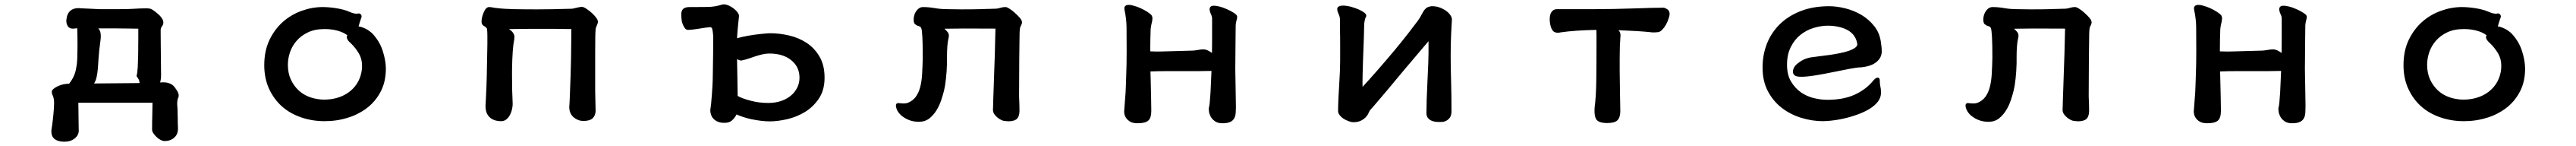

<svg xmlns="http://www.w3.org/2000/svg" viewBox="-20 -509 12040 681"><path d="M340.8 -377.4Q333.5 -377 324.2 -375.5Q321.8 -375.5 319.3 -375.5Q308.1 -375.5 300.3 -382.8Q296.4 -386.7 293.5 -393.6Q290 -401.9 290 -409.9Q290 -418 291.5 -423.8Q293.9 -445.3 308.1 -458.3Q322.3 -471.2 347.7 -471.2Q349.6 -471.2 359.9 -470.2Q376.5 -469.2 392.6 -468.8Q408.7 -468.3 423.1 -467.3Q437.5 -466.3 443.4 -466.3H539.1Q581.1 -466.3 601.1 -467.8Q635.7 -470.2 665 -470.2Q672.4 -470.2 683.1 -468.3Q694.3 -464.4 713.4 -448.2Q720.2 -442.9 725.8 -437.3Q731.4 -431.6 736.3 -424.3Q743.7 -413.6 743.7 -404.1Q743.7 -394.5 736.3 -384.8Q731 -377.9 731 -367.2Q731 -333 731.4 -306.6Q731.9 -280.3 731.9 -256.8Q731.9 -233.4 732.4 -210.4Q732.9 -187.5 732.9 -158.2Q732.9 -139.6 728.5 -124.5L744.1 -125Q764.6 -125 780.8 -116.2Q791 -110.4 798.3 -99.6Q800.3 -96.7 803 -93Q805.7 -89.4 806.6 -87.4Q809.6 -83.5 812 -77.6Q815.4 -70.3 815.4 -63Q815.4 -55.7 811.5 -50.3Q808.1 -36.6 808.1 -24.9Q808.1 -21 809.1 -11.2Q810.1 -1.5 810.1 10Q810.1 21.5 810.5 32.2Q811 43 811 49.8Q811 56.6 811 58.6Q811 60.5 811 62.7Q811 64.9 811 66.9Q811.5 71.3 811.5 75.7Q812 85 812 90.8Q812 117.7 794.2 133.3Q776.4 148.9 749 148.9Q740.7 148.9 730.5 143.6Q711.4 133.3 697.8 113.8Q690.9 104 690.9 96.7Q690.9 55.7 691.9 27.1Q692.9 -1.5 692.9 -29.8H346.2Q346.2 -17.6 346.7 2Q347.2 21.5 347.2 42.5Q347.2 63.5 347.7 80.1Q348.1 96.7 348.1 100.6Q348.1 121.6 328.6 137.2Q309.6 151.9 282.2 151.9Q247.6 151.9 231.4 136.2Q220.2 124.5 220.2 105Q220.2 101.1 220.2 98.6Q228 51.8 231.9 -3.9Q232.9 -17.6 232.9 -28.3Q232.9 -47.4 228 -59.6Q225.6 -65.4 223.9 -70.3Q222.2 -75.2 222.2 -79.3Q222.2 -83.5 222.7 -85Q223.1 -86.4 223.6 -87.4Q230 -96.7 248.5 -106Q272.9 -118.2 303.2 -118.7Q320.8 -141.1 329.1 -164.1Q335.4 -182.1 338.9 -207.5Q342.3 -232.9 342.3 -294.9Q342.3 -356.9 340.8 -377.4ZM439.5 -376.5Q451.2 -365.7 451.2 -341.3Q451.2 -331.5 449.7 -320.3Q442.9 -272 440.9 -239.7Q439 -207.5 437.7 -192.9Q436.5 -178.2 435.5 -171.4Q432.1 -147 426.8 -133.3Q423.8 -126.5 419.9 -119.6Q438 -119.6 465.1 -120.1Q492.2 -120.6 524.4 -120.6Q556.6 -120.6 584.7 -121.1Q612.8 -121.6 632.8 -121.6L629.9 -135.7Q626 -143.1 623.8 -146.2Q621.6 -149.4 618.2 -154.3L618.7 -156.7Q622.6 -169.9 624 -198.2Q626.5 -246.1 626.5 -325.7V-375.5H610.4Q593.8 -375.5 572.3 -376Q550.8 -376.5 527.8 -376.5H447.8Q443.4 -376.5 439.5 -376.5Z M1670.4 -431.6V-430.7Q1668 -423.3 1664.1 -412.1Q1660.2 -400.9 1656.2 -385.7Q1673.8 -383.8 1697.3 -370.6Q1703.6 -366.7 1709.5 -362.1Q1715.3 -357.4 1717.8 -355.5Q1753.9 -318.4 1768.8 -272.5Q1783.7 -226.6 1783.7 -188.5Q1783.7 -129.4 1760.7 -84Q1726.6 -16.6 1656.2 19.5Q1633.8 31.7 1607.4 39.6Q1555.7 56.2 1497.6 56.2Q1439.5 56.2 1388.2 38.6Q1283.2 2.9 1237.8 -94.7Q1215.3 -143.6 1215.3 -205.1Q1215.3 -272 1239.7 -322.8Q1264.2 -373.5 1303 -407.5Q1341.8 -441.4 1390.6 -458.7Q1439.5 -476.1 1488.3 -476.1Q1517.1 -476.1 1551.8 -470.7Q1587.9 -464.8 1610.4 -455.1Q1627.4 -447.8 1635.7 -446.3Q1644 -444.8 1647.5 -444.8L1650.9 -445.3Q1652.8 -446.3 1655.8 -446.3Q1660.6 -446.3 1662.6 -445.1Q1664.6 -443.8 1665.8 -442.6Q1667 -441.4 1668 -440.2Q1668.9 -439 1669.4 -437.5Q1670.4 -434.6 1670.4 -431.6ZM1601.1 -335.9Q1601.1 -340.3 1603.5 -344.7Q1585.4 -358.4 1557.6 -366Q1529.8 -373.5 1498 -373.5Q1452.1 -373.5 1420.2 -358.4Q1388.2 -343.3 1366.9 -319.1Q1345.7 -294.9 1335.7 -265.6Q1325.7 -236.3 1325.7 -207Q1325.7 -168 1339.4 -138.4Q1353 -108.9 1376 -87.4Q1410.6 -55.7 1461.9 -47.4Q1478 -44.4 1493.7 -44.4Q1509.3 -44.4 1522.2 -45.9Q1535.2 -47.4 1547.1 -50.3Q1559.1 -53.2 1570.3 -57.4Q1581.5 -61.5 1591.3 -66.9Q1612.3 -78.1 1628.4 -94.2Q1649.4 -114.7 1660.9 -142.8Q1672.4 -170.9 1672.4 -202.1Q1672.4 -234.9 1657.2 -260.3Q1641.1 -286.6 1623 -304.2Q1621.1 -306.6 1616.7 -310.1L1612.8 -314Q1603 -323.7 1601.1 -333.5Q1601.1 -335 1601.1 -335.9Z M2304.2 -471.2Q2335.4 -467.3 2381.6 -466.3Q2427.7 -465.3 2492.2 -465.3Q2556.6 -465.3 2653.3 -468.3Q2655.8 -468.3 2659.7 -469.2Q2666.5 -471.2 2680.7 -474.1Q2694.8 -477.1 2699.2 -477.1Q2707.5 -477.1 2720.2 -468.8Q2749 -449.7 2765.6 -428.2Q2774.9 -416 2774.9 -408Q2774.9 -399.9 2769.5 -389.2Q2764.2 -378.4 2764.2 -370.1V-369.6Q2762.2 -356 2762.2 -267.6V-85.9Q2762.2 -64.9 2763.2 -36.1Q2764.2 0.5 2764.2 6.8Q2764.2 28.8 2751 42Q2737.8 55.2 2707 55.2Q2682.6 55.2 2662.1 38.6Q2641.1 21 2641.1 -9.8V-10.3Q2642.6 -25.4 2644.3 -75.7Q2646 -126 2647.5 -163.6Q2648.9 -201.2 2649.4 -238.8Q2650.9 -346.7 2650.9 -373.5H2640.6Q2627.9 -373.5 2608.4 -374Q2588.9 -374.5 2564.9 -374.5H2463.4Q2437.5 -374.5 2414.6 -374Q2391.6 -373.5 2373 -373.5H2359.4Q2368.7 -366.7 2373.5 -361.8Q2378.4 -356.9 2381.6 -350.3Q2384.8 -343.8 2384.8 -335.9Q2384.8 -332 2383.8 -325.2Q2375 -284.2 2373.5 -183.1Q2373.5 -174.3 2373.5 -152.3Q2373.5 -83 2376 -39.6Q2376.5 -30.3 2376.5 -22.7Q2376.5 -15.1 2374 -2Q2371.6 11.2 2365.2 24.4Q2358.9 37.6 2348.6 46.4Q2337.9 56.2 2323.2 56.2Q2287.1 56.2 2267.6 36.6Q2249.5 18.6 2249.5 -14.6Q2249.5 -15.1 2252 -62.3Q2254.4 -109.4 2255.4 -152.8Q2258.3 -280.3 2258.3 -303.7V-341.3Q2258.3 -362.8 2256.3 -375Q2251 -383.8 2243.2 -387.2Q2231 -393.1 2231 -408.2Q2231 -426.3 2240.2 -449.2Q2251 -476.1 2266.6 -476.1Q2272.9 -476.1 2282 -474.4Q2291 -472.7 2294.4 -472.2Q2301.3 -471.2 2303.7 -471.2Z M3312 -156.2Q3314 -261.7 3314 -339.8Q3313 -356 3310.1 -371.1Q3309.1 -377 3306.4 -379.6Q3303.7 -382.3 3299.3 -382.3Q3278.8 -380.4 3260 -377.2Q3241.2 -374 3236.3 -373.5Q3209.5 -369.6 3196.3 -369.6Q3187.5 -369.6 3181.6 -377.4Q3176.8 -383.8 3172.6 -393.3Q3168.5 -402.8 3167 -411.1Q3164.6 -426.3 3164.6 -441.4Q3164.6 -465.8 3182.1 -472.7Q3190.4 -476.1 3201.2 -476.1H3222.7Q3252.9 -476.1 3288.6 -476.6Q3323.2 -477.1 3354 -487.3Q3358.4 -488.8 3364.7 -488.8Q3371.1 -488.8 3380.9 -485.4Q3402.3 -477.5 3419.4 -460.9Q3434.6 -445.8 3434.6 -434.6Q3427.7 -370.1 3426.8 -354.2Q3425.8 -338.4 3425.3 -330.6Q3471.7 -343.8 3536.6 -350.6Q3559.1 -353 3578.6 -354H3579.1Q3623.5 -354 3668.7 -343.5Q3713.9 -333 3750.5 -309.1Q3787.1 -285.2 3810.5 -245.6Q3834.5 -205.6 3834.5 -146.5Q3834.5 -88.4 3807.6 -48.8Q3781.2 -9.8 3742.2 13.7Q3703.1 37.1 3658.9 47.1Q3614.7 57.1 3578.1 57.1Q3541 57.1 3491.7 46.9Q3455.6 39.1 3422.9 24.9Q3417.5 36.6 3406.2 48.3Q3392.1 64 3367.2 64Q3346.2 64 3333 57.6Q3307.6 45.4 3301.8 19Q3300.3 12.2 3300.3 6.3Q3300.3 0 3301.8 -6.8Q3303.2 -13.7 3304.2 -25.9Q3312 -112.8 3312 -156.2ZM3576.2 -259.3Q3559.1 -259.3 3543.5 -255.4Q3526.9 -251.5 3511 -246.3Q3495.1 -241.2 3482.9 -236.8Q3463.4 -230 3447.3 -227.1Q3445.8 -226.6 3444.6 -226.6Q3443.4 -226.6 3441.4 -227.1Q3437.5 -227.5 3432.9 -229.5Q3428.2 -231.4 3425.3 -233.4Q3425.3 -230.5 3426.8 -155.8Q3428.2 -81.1 3428.2 -61.5Q3449.7 -49.3 3489.3 -39.1Q3528.8 -28.8 3570.3 -28.8Q3603.5 -28.8 3630.4 -37.6Q3663.6 -48.8 3685.1 -70.3Q3698.2 -83.5 3706.5 -100.1Q3717.3 -121.6 3717.3 -146.5Q3717.3 -196.8 3679 -228Q3640.6 -259.3 3576.2 -259.3Z M4633.3 -375.5 4485.4 -376Q4440.9 -376 4395 -375Q4402.8 -367.7 4408.2 -361.3Q4415.5 -353.5 4415.5 -342.3Q4415.5 -336.4 4413.6 -329.6Q4406.7 -300.8 4406.7 -241.7V-214.8Q4405.8 -176.3 4401.9 -141.4Q4397.9 -106.4 4393.1 -87.4Q4388.2 -66.9 4379.6 -41.5Q4371.1 -16.1 4357.4 5.9Q4343.8 27.8 4324.2 43.5Q4303.7 59.1 4275.4 59.1Q4236.8 59.1 4206.1 39.1Q4174.8 19 4168.5 -10.7Q4168 -14.2 4168 -16.1Q4168 -24.4 4173.3 -26.9Q4176.3 -28.3 4179.9 -28.3Q4183.6 -28.3 4188.5 -27.3Q4197.8 -26.4 4203.6 -26.4Q4214.4 -26.4 4223.6 -29.3Q4246.6 -38.6 4260.5 -57.1Q4274.4 -75.7 4281.5 -102.8Q4288.6 -129.9 4290.5 -164.6Q4292.5 -199.2 4293.5 -240.2Q4293.5 -363.8 4286.1 -378.4Q4284.2 -382.8 4281.2 -384.3Q4277.3 -386.7 4272.9 -387.7Q4265.1 -389.6 4255.4 -397.9Q4251 -406.2 4251 -417.5Q4251 -431.2 4256.3 -444.8Q4261.2 -457 4271.2 -466.6Q4281.2 -476.1 4294.4 -476.1Q4320.8 -476.1 4349.1 -471.2Q4377.4 -466.3 4406.2 -466.3Q4439.5 -465.3 4474.1 -465.3Q4508.8 -465.3 4527.6 -465.6Q4546.4 -465.8 4552.2 -466.1Q4558.1 -466.3 4563.7 -466.3Q4569.3 -466.3 4574.7 -466.8Q4585.9 -466.8 4603 -467.5Q4620.1 -468.3 4627.7 -468.3Q4635.3 -468.3 4636.7 -468.5Q4638.2 -468.8 4640.1 -469Q4642.1 -469.2 4644.5 -469.7Q4648.9 -470.7 4653.1 -471.7Q4657.2 -472.7 4659.9 -473.4Q4662.6 -474.1 4665.3 -474.6Q4668 -475.1 4670.4 -475.6Q4675.3 -476.1 4679.7 -476.1Q4684.1 -476.1 4689 -473.9Q4693.8 -471.7 4703.1 -465.6Q4712.4 -459.5 4721.7 -451.2Q4737.3 -437.5 4747.3 -425.8Q4757.3 -414.1 4757.3 -405.3Q4757.3 -399.9 4755.4 -395.5Q4753.4 -391.1 4752 -388.2Q4747.6 -380.4 4747.6 -374V-373Q4746.6 -370.1 4746.1 -353.5Q4745.6 -330.6 4744.6 -238Q4743.7 -145.5 4743.7 -59.6Q4745.6 -20.5 4745.6 6.3Q4745.6 41.5 4725.6 50.8Q4712.9 56.6 4695.3 56.6Q4686.5 56.6 4677.2 55.2Q4663.6 55.2 4643.6 40Q4634.8 33.2 4628.2 23.7Q4621.6 14.2 4621.6 3.9Q4621.6 1 4622.3 -16.4Q4623 -33.7 4623 -43.5Q4624 -63.5 4624.8 -94.7Q4625.5 -126 4627 -160.2Q4629.4 -216.8 4630.4 -258.3Q4633.3 -364.7 4633.3 -375.5Z M5755.4 -304.2 5754.4 -185.5Q5754.4 -169.4 5755.9 -99.4Q5757.3 -29.3 5757.3 -13.2Q5757.3 2.9 5756.3 17.6Q5754.9 39.6 5743.2 51.3Q5737.8 56.6 5730 60.1Q5716.8 65.9 5694.3 65.9Q5673.3 65.9 5660.2 57.1Q5640.1 43.9 5633.8 21.5Q5632.3 17.6 5631.3 10Q5630.4 2.4 5630.4 -2.9V-3.9Q5633.3 -13.7 5634.8 -28.8Q5639.2 -73.2 5641.1 -132.3Q5642.1 -157.2 5643.1 -178.2Q5611.3 -177.2 5576.2 -177.2H5428.2Q5395 -177.2 5357.9 -175.8Q5357.9 -156.2 5358.9 -138.2Q5359.9 -108.4 5360.8 -57.6Q5361.8 -6.8 5361.8 7.8Q5361.8 41.5 5347.4 53.7Q5333 65.9 5297.9 65.9Q5276.9 65.9 5264.2 59.1Q5251 51.3 5244.1 41.5Q5234.9 27.8 5234.9 10.7Q5234.9 4.4 5235.8 -1Q5240.7 -61.5 5241.7 -79.6Q5242.7 -97.7 5243.2 -116.7Q5243.7 -135.7 5244.6 -158.7Q5246.6 -204.6 5246.6 -273.2Q5246.6 -341.8 5246.1 -381.8Q5245.6 -421.4 5236.8 -461.9Q5235.8 -465.8 5235.8 -469.2Q5235.8 -480 5244.1 -483.9Q5249.5 -486.3 5255.9 -486.3Q5262.2 -486.3 5267.3 -485.4Q5272.5 -484.4 5277.3 -482.9Q5310.1 -474.6 5342.8 -454.1Q5359.4 -443.4 5364.3 -436Q5365.2 -434.1 5365.7 -431.6Q5367.2 -427.2 5367.2 -424.1Q5367.2 -420.9 5366.7 -418.5Q5366.7 -413.1 5363.8 -401.9Q5360.8 -390.6 5358.9 -374.5Q5356.9 -327.6 5356.9 -269.5Q5374.5 -268.6 5389.2 -268.6Q5399.9 -268.6 5413.1 -269L5552.7 -272.9Q5563 -272.9 5579.1 -275.9Q5595.2 -278.8 5604.7 -278.8Q5614.3 -278.8 5623.5 -274.9Q5630.9 -272 5645.5 -262.2Q5646 -293 5646 -328.6V-422.9Q5646 -432.1 5641.1 -441.7Q5636.2 -451.2 5634.3 -463.4Q5634.3 -464.4 5634.3 -465.3Q5634.3 -472.7 5638.7 -477.5Q5642.1 -480.5 5646 -481.4Q5649.9 -482.4 5652.8 -482.4Q5655.8 -482.4 5661.6 -481.9Q5667.5 -481.4 5678 -479Q5688.5 -476.6 5698 -473.1Q5707.5 -469.7 5714.8 -466.3Q5729.5 -460 5741.7 -452.6Q5753.9 -445.3 5758.5 -440.7Q5763.2 -436 5763.2 -431.6Q5763.2 -423.8 5760.3 -414.1Q5757.3 -404.3 5756.3 -391.6Q5756.3 -379.4 5755.9 -356.2Q5755.4 -333 5755.4 -304.2Z M6669.9 -480Q6671.9 -480 6674.8 -480Q6677.7 -480 6681.2 -480Q6684.6 -480 6689 -479Q6698.2 -478 6704.6 -475.8Q6710.9 -473.6 6714.4 -472.2Q6717.8 -470.7 6720.9 -469.2Q6724.1 -467.8 6727.1 -466.3Q6748.5 -455.1 6759.8 -438.5Q6767.1 -427.7 6767.1 -418Q6767.1 -417 6766.6 -409.9Q6766.1 -402.8 6765.1 -384.8Q6764.2 -366.7 6763.2 -345.2Q6759.3 -259.3 6763.2 -130.4Q6765.1 -66.4 6765.1 11.7V12.2Q6764.2 30.3 6757.3 39.6Q6750.5 48.8 6741.2 54Q6731.9 59.1 6722.9 59.6Q6713.9 60.1 6708 60.1Q6673.3 60.1 6658.2 44.9Q6647.9 34.7 6647.9 20Q6647.9 -32.2 6652.8 -131.3Q6657.7 -228.5 6657.7 -260.7V-316.9Q6553.2 -194.3 6543.5 -182.6Q6454.1 -75.2 6437 -55.7Q6400.9 -13.2 6383.3 6.3Q6381.3 9.3 6377.9 17.1Q6373.5 28.3 6362.8 39.1Q6355 46.9 6345.5 52Q6335.9 57.1 6326.4 59.1Q6316.9 61 6305.7 61Q6296.9 61 6285.6 56.6Q6257.3 46.9 6243.7 29.8Q6234.9 19.5 6234.9 8.8Q6234.9 -2.4 6235.4 -19.3Q6235.8 -36.1 6236.8 -54.9Q6237.8 -73.7 6239.7 -105.5Q6244.6 -184.6 6244.6 -223.6V-297.4Q6244.6 -328.1 6244.4 -343Q6244.1 -357.9 6243.7 -364.7Q6243.7 -378.4 6243.7 -388.7V-418Q6243.7 -428.7 6239 -439.5Q6234.4 -450.2 6231.9 -458.5Q6231 -462.4 6231 -464.6Q6231 -466.8 6231 -468.3Q6231.4 -472.7 6233.9 -475.6Q6241.7 -482.9 6258.3 -482.9Q6273.9 -482.9 6296.4 -477.1Q6336.9 -465.8 6357.9 -449.7Q6366.7 -442.9 6366.7 -435.5Q6366.7 -432.6 6365.2 -430.2Q6361.3 -423.8 6359.1 -411.9Q6356.9 -399.9 6356.9 -392.6Q6356.9 -372.1 6355.5 -335Q6350.1 -193.8 6349.6 -162.6Q6349.1 -131.3 6349.1 -125Q6349.1 -118.7 6349.1 -116.2Q6349.1 -110.8 6349.4 -108.2Q6349.6 -105.5 6349.6 -104Q6414.1 -173.8 6496.1 -271Q6532.7 -314.9 6562 -352.5Q6591.3 -390.1 6606.9 -411.1Q6618.7 -427.7 6622.6 -436Q6634.3 -459 6642.6 -467.3Q6645.5 -470.2 6648.9 -472.7Q6656.2 -477.5 6669.9 -480Z M7274.4 -357.9Q7268.6 -356.4 7263.7 -356.4Q7258.8 -356.4 7255.4 -356.9Q7243.2 -358.4 7236.8 -368.2Q7230.5 -377.9 7227.3 -392.1Q7224.1 -406.2 7224.1 -418.5Q7224.1 -445.3 7236.8 -458Q7245.1 -466.3 7258.8 -466.3H7440.4Q7517.6 -466.3 7616.7 -469.7Q7715.8 -473.1 7755.9 -473.1Q7761.2 -473.1 7772.5 -466.8Q7784.7 -459.5 7784.7 -443.8Q7784.7 -435.5 7778.8 -418.9Q7774.4 -405.8 7766.8 -392.6Q7759.3 -379.4 7749 -369.1Q7738.8 -358.9 7728 -358.9Q7722.2 -357.9 7716.3 -357.9H7704.6Q7669.4 -361.8 7631.1 -364Q7592.8 -366.2 7545.4 -368.2Q7547.4 -366.2 7548.8 -364.3Q7555.2 -357.4 7555.2 -342.8Q7555.2 -341.8 7554.7 -336.4Q7554.2 -331.1 7554 -327.4Q7553.7 -323.7 7553.7 -319.3Q7553.2 -311 7552.2 -297.4Q7551.3 -250.5 7551.3 -235.8V-177.7Q7551.3 -149.4 7552.7 -76.2Q7554.2 -2.9 7554.2 8.8Q7554.2 38.6 7541 51.8Q7527.8 64.9 7493.2 64.9Q7450.7 64.9 7440.4 45.4Q7433.6 31.7 7433.6 8.8Q7433.6 -0.5 7434.1 -7.3Q7440.9 -58.1 7441.9 -132.1Q7442.9 -206.1 7442.9 -300.8V-342.8Q7442.9 -358.4 7442.4 -369.6Q7341.8 -367.7 7274.4 -357.9Z M8776.4 -270Q8776.4 -231.9 8736.8 -210Q8716.3 -198.7 8679.2 -194.8H8678.7Q8661.6 -194.8 8626.2 -188Q8590.8 -181.2 8549.8 -172.9Q8508.8 -164.6 8478.3 -159.4Q8447.8 -154.3 8430.7 -152.6Q8413.6 -150.9 8399.9 -150.9Q8374.5 -150.9 8367.7 -158.9Q8360.8 -167 8360.8 -172.9Q8360.8 -190.4 8375 -206.1Q8394.5 -223.1 8411.4 -231Q8428.2 -238.8 8447.3 -241.7Q8459 -243.7 8481 -246.1Q8537.1 -252.4 8577.1 -260.3Q8632.8 -271 8653.3 -287.6Q8662.1 -294.4 8662.1 -303.2Q8662.1 -304.2 8661.6 -305.7Q8657.2 -333.5 8638.2 -352.5Q8615.2 -375.5 8572.3 -384.3Q8549.3 -389.2 8525.4 -389.2Q8492.2 -389.2 8457.8 -378.7Q8423.3 -368.2 8396 -346.2Q8368.7 -324.7 8351.1 -289.6Q8333.5 -254.4 8333.5 -207.5Q8333.5 -160.6 8351.6 -129.9Q8370.1 -98.6 8397.5 -79.1Q8425.3 -59.6 8458.5 -51.5Q8491.7 -43.5 8521.5 -43.5Q8596.7 -43.5 8648.7 -66.9Q8700.7 -90.3 8734.4 -130.4Q8741.7 -139.2 8745.6 -142.1Q8752 -147 8757.8 -147Q8761.2 -147 8764.2 -144Q8767.1 -141.1 8767.1 -134.3Q8767.1 -120.6 8769 -110.8Q8772.9 -94.2 8772.9 -77.1Q8772.9 -53.7 8757.8 -34.2Q8730.5 0.5 8665 24.4Q8596.2 49.8 8522.9 55.2Q8511.2 56.2 8502 56.2Q8451.2 56.2 8400.6 40.8Q8350.1 25.4 8309.6 -5.4Q8269 -36.6 8244.1 -83.5Q8219.2 -130.4 8219.2 -194.3Q8219.2 -252.9 8239.3 -304.7Q8260.3 -357.4 8300 -396.2Q8339.8 -435.1 8397.9 -457.5Q8456.1 -480 8530.3 -480Q8565.9 -480 8606.2 -470Q8646.5 -460 8682.1 -439Q8717.3 -418 8742.7 -385.3Q8768.1 -352.5 8772.9 -307.6Q8776.4 -286.1 8776.4 -270Z M9633.3 -375.5 9485.4 -376Q9440.9 -376 9395 -375Q9402.8 -367.7 9408.2 -361.3Q9415.5 -353.5 9415.5 -342.3Q9415.5 -336.4 9413.6 -329.6Q9406.7 -300.8 9406.7 -241.7V-214.8Q9405.8 -176.3 9401.9 -141.4Q9397.9 -106.4 9393.1 -87.4Q9388.2 -66.9 9379.6 -41.5Q9371.1 -16.1 9357.4 5.9Q9343.8 27.8 9324.2 43.5Q9303.7 59.1 9275.4 59.1Q9236.8 59.1 9206.1 39.1Q9174.8 19 9168.5 -10.7Q9168 -14.2 9168 -16.1Q9168 -24.4 9173.3 -26.9Q9176.3 -28.3 9179.9 -28.3Q9183.6 -28.3 9188.5 -27.3Q9197.8 -26.4 9203.6 -26.4Q9214.4 -26.4 9223.6 -29.3Q9246.6 -38.6 9260.5 -57.1Q9274.4 -75.7 9281.5 -102.8Q9288.6 -129.9 9290.5 -164.6Q9292.5 -199.2 9293.5 -240.2Q9293.5 -363.8 9286.1 -378.4Q9284.2 -382.8 9281.2 -384.3Q9277.3 -386.7 9272.9 -387.7Q9265.1 -389.6 9255.4 -397.9Q9251 -406.2 9251 -417.5Q9251 -431.2 9256.3 -444.8Q9261.2 -457 9271.2 -466.6Q9281.2 -476.1 9294.4 -476.1Q9320.8 -476.1 9349.1 -471.2Q9377.4 -466.3 9406.2 -466.3Q9439.5 -465.3 9474.1 -465.3Q9508.8 -465.3 9527.6 -465.6Q9546.4 -465.8 9552.2 -466.1Q9558.1 -466.3 9563.7 -466.3Q9569.3 -466.3 9574.7 -466.8Q9585.9 -466.8 9603 -467.5Q9620.1 -468.3 9627.7 -468.3Q9635.3 -468.3 9636.7 -468.5Q9638.2 -468.8 9640.1 -469Q9642.1 -469.2 9644.5 -469.7Q9648.9 -470.7 9653.1 -471.7Q9657.2 -472.7 9659.9 -473.4Q9662.6 -474.1 9665.3 -474.6Q9668 -475.1 9670.4 -475.6Q9675.3 -476.1 9679.7 -476.1Q9684.1 -476.1 9689 -473.9Q9693.8 -471.7 9703.1 -465.6Q9712.4 -459.5 9721.7 -451.2Q9737.3 -437.5 9747.3 -425.8Q9757.3 -414.1 9757.3 -405.3Q9757.3 -399.9 9755.4 -395.5Q9753.4 -391.1 9752 -388.2Q9747.6 -380.4 9747.6 -374V-373Q9746.6 -370.1 9746.1 -353.5Q9745.6 -330.6 9744.6 -238Q9743.7 -145.5 9743.7 -59.6Q9745.6 -20.5 9745.6 6.3Q9745.6 41.5 9725.6 50.8Q9712.9 56.6 9695.3 56.6Q9686.5 56.6 9677.2 55.2Q9663.6 55.2 9643.6 40Q9634.8 33.2 9628.2 23.7Q9621.6 14.2 9621.6 3.9Q9621.6 1 9622.3 -16.4Q9623 -33.7 9623 -43.5Q9624 -63.5 9624.8 -94.7Q9625.5 -126 9627 -160.2Q9629.4 -216.8 9630.4 -258.3Q9633.3 -364.7 9633.3 -375.5Z M10755.4 -304.2 10754.4 -185.5Q10754.4 -169.4 10755.9 -99.4Q10757.3 -29.3 10757.3 -13.2Q10757.3 2.9 10756.3 17.6Q10754.9 39.6 10743.2 51.3Q10737.8 56.6 10730 60.1Q10716.8 65.9 10694.3 65.9Q10673.3 65.9 10660.2 57.1Q10640.1 43.9 10633.8 21.5Q10632.3 17.6 10631.3 10Q10630.4 2.4 10630.4 -2.9V-3.9Q10633.3 -13.7 10634.8 -28.8Q10639.2 -73.2 10641.1 -132.3Q10642.1 -157.2 10643.1 -178.2Q10611.3 -177.2 10576.2 -177.2H10428.2Q10395 -177.2 10357.9 -175.8Q10357.9 -156.2 10358.9 -138.2Q10359.9 -108.4 10360.8 -57.6Q10361.8 -6.8 10361.8 7.8Q10361.8 41.5 10347.4 53.7Q10333 65.9 10297.9 65.9Q10276.9 65.9 10264.2 59.1Q10251 51.3 10244.1 41.5Q10234.9 27.8 10234.9 10.7Q10234.9 4.4 10235.8 -1Q10240.7 -61.5 10241.7 -79.6Q10242.7 -97.7 10243.2 -116.7Q10243.7 -135.7 10244.6 -158.7Q10246.6 -204.6 10246.6 -273.2Q10246.6 -341.8 10246.1 -381.8Q10245.6 -421.4 10236.8 -461.9Q10235.8 -465.8 10235.8 -469.2Q10235.8 -480 10244.1 -483.9Q10249.5 -486.3 10255.9 -486.3Q10262.2 -486.3 10267.3 -485.4Q10272.5 -484.4 10277.3 -482.9Q10310.1 -474.6 10342.8 -454.1Q10359.4 -443.4 10364.3 -436Q10365.2 -434.1 10365.7 -431.6Q10367.2 -427.2 10367.2 -424.1Q10367.2 -420.9 10366.7 -418.5Q10366.7 -413.1 10363.8 -401.9Q10360.8 -390.6 10358.9 -374.5Q10356.9 -327.6 10356.9 -269.5Q10374.5 -268.6 10389.2 -268.6Q10399.9 -268.6 10413.1 -269L10552.7 -272.9Q10563 -272.9 10579.1 -275.9Q10595.2 -278.8 10604.7 -278.8Q10614.3 -278.8 10623.5 -274.9Q10630.9 -272 10645.5 -262.2Q10646 -293 10646 -328.6V-422.9Q10646 -432.1 10641.1 -441.7Q10636.2 -451.2 10634.3 -463.4Q10634.3 -464.4 10634.3 -465.3Q10634.3 -472.7 10638.7 -477.5Q10642.1 -480.5 10646 -481.4Q10649.9 -482.4 10652.8 -482.4Q10655.8 -482.4 10661.6 -481.9Q10667.5 -481.4 10678 -479Q10688.5 -476.6 10698 -473.1Q10707.5 -469.7 10714.8 -466.3Q10729.5 -460 10741.7 -452.6Q10753.9 -445.3 10758.5 -440.7Q10763.2 -436 10763.2 -431.6Q10763.2 -423.8 10760.3 -414.1Q10757.3 -404.3 10756.3 -391.6Q10756.3 -379.4 10755.9 -356.2Q10755.4 -333 10755.4 -304.2Z M11670.4 -431.6V-430.7Q11668 -423.3 11664.1 -412.1Q11660.2 -400.9 11656.2 -385.7Q11673.8 -383.8 11697.3 -370.6Q11703.6 -366.7 11709.5 -362.1Q11715.3 -357.4 11717.8 -355.5Q11753.9 -318.4 11768.8 -272.5Q11783.7 -226.6 11783.7 -188.5Q11783.7 -129.4 11760.7 -84Q11726.6 -16.6 11656.2 19.5Q11633.8 31.7 11607.4 39.6Q11555.7 56.2 11497.6 56.2Q11439.5 56.2 11388.2 38.6Q11283.2 2.9 11237.8 -94.7Q11215.3 -143.6 11215.3 -205.1Q11215.3 -272 11239.7 -322.8Q11264.2 -373.5 11303 -407.5Q11341.8 -441.4 11390.6 -458.7Q11439.5 -476.1 11488.3 -476.1Q11517.1 -476.1 11551.8 -470.7Q11587.9 -464.8 11610.4 -455.1Q11627.4 -447.8 11635.7 -446.3Q11644 -444.8 11647.5 -444.8L11650.9 -445.3Q11652.8 -446.3 11655.8 -446.3Q11660.6 -446.3 11662.6 -445.1Q11664.6 -443.8 11665.8 -442.6Q11667 -441.4 11668 -440.2Q11668.9 -439 11669.4 -437.5Q11670.4 -434.6 11670.4 -431.6ZM11601.1 -335.9Q11601.1 -340.3 11603.5 -344.7Q11585.4 -358.4 11557.6 -366Q11529.8 -373.5 11498 -373.5Q11452.1 -373.5 11420.2 -358.4Q11388.2 -343.3 11366.9 -319.1Q11345.7 -294.9 11335.7 -265.6Q11325.7 -236.3 11325.7 -207Q11325.7 -168 11339.4 -138.4Q11353 -108.9 11376 -87.4Q11410.6 -55.7 11461.9 -47.4Q11478 -44.4 11493.7 -44.4Q11509.3 -44.4 11522.2 -45.9Q11535.2 -47.4 11547.1 -50.3Q11559.1 -53.2 11570.3 -57.4Q11581.5 -61.5 11591.3 -66.9Q11612.3 -78.1 11628.4 -94.2Q11649.4 -114.7 11660.9 -142.8Q11672.4 -170.9 11672.4 -202.1Q11672.4 -234.9 11657.2 -260.3Q11641.1 -286.6 11623 -304.2Q11621.1 -306.6 11616.7 -310.1L11612.8 -314Q11603 -323.7 11601.1 -333.5Q11601.1 -335 11601.1 -335.9Z"/></svg>

Font: Bakudai
Style: Medium
Weight: 500
Version: Version 1.48